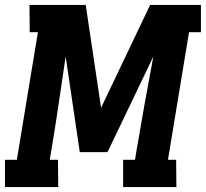

<svg xmlns="http://www.w3.org/2000/svg" viewBox="-36 -755 831 775"><path d="M-16 0V-110H32L117 -625H84L83 -735H310L372 -320L570 -735H775V-625H727L642 -110H675L676 0H461V-110H509L515 -147Q531 -242 548 -337Q565 -432 583 -527L398 -141H286L229 -527Q215 -432 201 -337Q187 -242 171 -147L165 -110H198L199 0Z"/></svg>

Font: Iosevka Etoile Extrabold
Style: Italic
Weight: 800
Italic angle: -9°
Designer: Belleve Invis
Foundry: Belleve Invis
Version: Version 22.1.2; ttfautohint (v1.8.4)